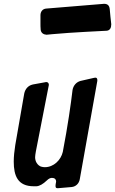

<svg xmlns="http://www.w3.org/2000/svg" viewBox="-20 -997 603 1006"><path d="M255 -818C312 -823 369 -827 426 -830L540 -836C556 -838 563 -851 563 -870C560 -896 557 -923 555 -949C553 -970 542 -977 525 -977L221 -952C203 -950 192 -936 192 -917V-873C192 -863 192 -854 193 -844V-842C195 -823 209 -816 224 -815ZM402 -573C380 -567 364 -549 360 -525C352 -456 335 -336 309 -201C299 -158 261 -121 215 -121C208 -121 201 -122 196 -124L197 -123C175 -131 164 -152 164 -173C164 -181 166 -192 168 -204L234 -542C235 -546 236 -550 236 -552C236 -561 231 -567 223 -567C222 -567 219 -567 216 -566L150 -554H151C128 -549 112 -531 107 -507C91 -417 76 -327 60 -237C55 -205 52 -176 52 -150C52 -76 73 -21 157 -21H171C187 -22 205 -32 226 -52C234 -60 243 -65 252 -65C266 -65 274 -58 274 -45C274 -43 273 -39 272 -34C271 -29 271 -25 271 -22C271 -16 273 -11 280 -11H285L355 -17C377 -19 394 -35 398 -58L489 -568C490 -571 490 -574 490 -577C490 -585 487 -590 481 -590C479 -590 476 -590 472 -589Z"/></svg>

Font: Bangerz
Style: Regular
Weight: 400
Designer: vernon adams
Foundry: Vernon Adams
Version: Version 2.10;December 28, 2023;FontCreator 13.0.0.2683 64-bi